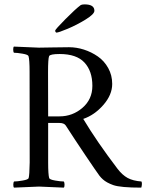

<svg xmlns="http://www.w3.org/2000/svg" viewBox="-20 -861 673 884"><path d="M233.9 -719.7Q233.9 -725.1 280.8 -772.5Q327.6 -819.8 352.1 -837.9Q357.9 -840.8 369.6 -840.8Q414.6 -840.8 414.6 -811.5Q414.6 -795.9 374 -771Q333.5 -746.1 291.5 -728.5Q249.5 -710.9 239.7 -710.9Q237.8 -710.9 235.8 -714.1Q233.9 -717.3 233.9 -719.7ZM297.9 -643.6Q332 -643.6 366.5 -632.6Q400.9 -621.6 430.4 -601.1Q460 -580.6 478.3 -547.6Q496.6 -514.6 496.6 -474.6Q496.6 -424.3 455.8 -377.7Q415 -331.1 363.3 -313.5Q426.3 -208.5 521 -84Q543 -55.2 567.6 -41.7Q592.3 -28.3 631.3 -25.4Q634.3 -20 633.1 -10Q631.8 0 630.4 2.9Q535.2 2.9 501.5 -8.8Q470.2 -20 453.6 -35.2Q445.3 -42.5 438 -51.8Q425.3 -68.8 375.2 -143.1Q325.2 -217.3 282.7 -283.2Q274.9 -294.9 253.4 -294.9H201.7V-113.3Q201.7 -56.6 206.5 -41Q208.5 -34.2 233.9 -29.8Q259.3 -25.4 273.9 -25.4Q276.9 -21.5 277.1 -11.2Q277.3 -1 273.9 2.9Q173.8 -2 159.7 -2Q144.5 -2 44.4 2.9Q41 -1 41.3 -11.2Q41.5 -21.5 44.4 -25.4Q59.1 -25.4 84.5 -29.8Q109.9 -34.2 111.8 -41Q115.7 -53.2 116.7 -113.3L116.2 -530.3Q116.2 -586.9 111.3 -602.5Q109.4 -609.4 84 -613.8Q58.6 -618.2 43.9 -618.2Q41 -622.1 40.8 -632.3Q40.5 -642.6 43.9 -646.5Q144 -641.6 159.2 -641.6Q175.8 -641.6 221.2 -642.6Q266.6 -643.6 297.9 -643.6ZM405.3 -465.8Q405.3 -533.7 368.9 -573Q332.5 -612.3 254.9 -612.3Q210.4 -612.3 206.1 -602.5Q201.2 -590.8 201.2 -529.3L201.7 -325.2H253.9Q314 -325.2 359.6 -364.5Q405.3 -403.8 405.3 -465.8Z"/></svg>

Font: Amiri
Style: Regular
Weight: 400
Designer: Khaled Hosny
Version: Version 000.108